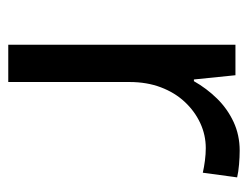

<svg xmlns="http://www.w3.org/2000/svg" viewBox="-86 -500 586 453"><g transform="rotate(90 206.5 -273.0)"><path d="M335 -546Q350 -546 367.5 -544.5Q385 -543 398 -540L387 -459Q374 -462 358.5 -464Q343 -466 329 -466Q298 -466 270 -453Q242 -440 220 -416.5Q198 -393 185.5 -360Q173 -327 173 -286V0H85V-536H157L167 -438H171Q188 -468 212 -492.5Q236 -517 267 -531.5Q298 -546 335 -546Z"/></g></svg>

Font: lsinhala25
Style: Book
Weight: 400
Designer: Jelle Bosma - Monotype Design Team
Foundry: Monotype Imaging Inc.
Version: Version 2.003